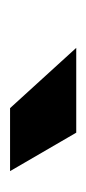

<svg xmlns="http://www.w3.org/2000/svg" viewBox="84 -993 170 378"><g transform="rotate(90 169.0 -804.0)"><path d="M192.9 -738.8 74.2 -869.1H241.2L316.9 -738.8Z"/></g></svg>

Font: Hubot Sans Expanded
Style: Bold
Weight: 700
Width: 7
Designer: Deni Anggara
Foundry: GitHub
Version: Version 1.001;gftools[0.9.31]